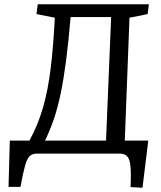

<svg xmlns="http://www.w3.org/2000/svg" viewBox="-20 -720 755 900"><path d="M20 156 26 -61H118Q158 -134 181.5 -215.5Q205 -297 217.5 -399Q230 -501 237 -637L151 -654L157 -700H678L672 -654L587 -637L565 -61H675L648 160L592 157Q595 92 591.5 58.5Q588 25 576 12.5Q564 0 540 0H153Q132 0 119.5 11.5Q107 23 97.5 56.5Q88 90 76 156ZM191 -61H477L501 -640H311Q301 -522 289.5 -434Q278 -346 264 -279.5Q250 -213 232 -160.5Q214 -108 191 -61Z"/></svg>

Font: Literata 12pt
Style: Italic
Weight: 400
Italic angle: -2°
Designer: Latin by Veronika Burian and Jose Scaglione. Greek by Irene Vlachou. Cyrillic by Vera Evstafieva
Foundry: TypeTogether
Version: Version 3.002